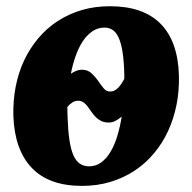

<svg xmlns="http://www.w3.org/2000/svg" viewBox="-20 -589 624 623"><path d="M23.4 -212.4Q22 -261.7 30.8 -307.4Q39.6 -353 58.1 -392.6Q76.7 -432.1 104 -464.6Q131.3 -497.1 166.7 -520.3Q202.1 -543.5 244.9 -556.2Q287.6 -568.8 336.9 -568.8Q444.3 -568.8 500.7 -512.2Q557.1 -455.6 560.5 -345.2Q562 -295.9 553 -250Q543.9 -204.1 525.6 -164.3Q507.3 -124.5 479.7 -91.6Q452.1 -58.6 416.7 -35.2Q381.3 -11.7 338.4 1.2Q295.4 14.2 246.1 14.2Q138.7 14.2 83 -44.4Q27.3 -103 23.4 -212.4ZM269 -49.3Q291.5 -49.3 308.8 -62.3Q326.2 -75.2 339.1 -97.2Q352.1 -119.1 360.8 -148.4Q369.6 -177.7 375 -210.9Q365.2 -202.1 354.5 -196.8Q343.8 -191.4 333 -191.4Q318.4 -191.4 308.1 -196.5Q297.9 -201.7 290.3 -209.5Q282.7 -217.3 276.6 -226.3Q270.5 -235.4 264.4 -243.4Q258.3 -251.5 251.2 -256.6Q244.1 -261.7 234.4 -262.2Q223.6 -262.2 214.8 -256.6Q206.1 -251 198.7 -242.2Q198.7 -233.9 198.7 -226.1Q198.7 -218.3 199.2 -210.4Q200.7 -166.5 205.1 -136Q209.5 -105.5 217.8 -86.2Q226.1 -66.9 238.8 -58.1Q251.5 -49.3 269 -49.3ZM336.9 -292Q345.2 -292 351.8 -295.4Q358.4 -298.8 364 -304.7Q369.6 -310.5 374.3 -317.9Q378.9 -325.2 383.3 -333V-347.2Q382.3 -390.6 377.7 -419.9Q373 -449.2 365 -466.8Q356.9 -484.4 345.5 -491.9Q334 -499.5 319.3 -499.5Q297.4 -499.5 279.8 -487.5Q262.2 -475.6 248.8 -455.3Q235.4 -435.1 225.6 -407.7Q215.8 -380.4 210 -349.6Q218.3 -355.5 227.3 -359.1Q236.3 -362.8 245.1 -362.8Q264.2 -362.8 276.4 -351.8Q288.6 -340.8 297.9 -327.4Q307.1 -314 315.9 -303Q324.7 -292 336.9 -292Z"/></svg>

Font: Merriweather UltraBold
Style: Italic
Weight: 900
Italic angle: -7°
Designer: Eben Sorkin ( eben@eyebytes.com )
Foundry: Eben Sorkin ( eben@eyebytes.com )
Version: Version 1.52; ttfautohint (v1.4.1)